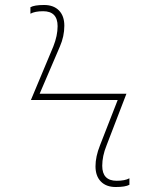

<svg xmlns="http://www.w3.org/2000/svg" viewBox="-20 -742 640 770"><path d="M363 -75Q363 -114 381 -159L452 -341H104L194 -556Q211 -599 211 -637Q211 -697 153 -697Q120 -697 102 -687V-713Q118 -722 157 -722Q195 -722 216.5 -700Q238 -678 238 -639Q238 -596 220 -555L139 -366H487L407 -158Q390 -116 390 -77Q390 -17 448 -17Q481 -17 499 -27V-1Q483 8 444 8Q406 8 384.5 -14Q363 -36 363 -75Z"/></svg>

Font: Noto Sans Mono UI Thin
Style: Regular
Weight: 250
Monospace: yes
Designer: Monotype Design team
Foundry: Monotype Imaging Inc.
Version: Version 1.000